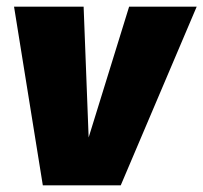

<svg xmlns="http://www.w3.org/2000/svg" viewBox="-20 -554 608 574"><path d="M568 -534 341 0H108L22 -534H230L245 -143L366 -534Z"/></svg>

Font: Fira Sans Black
Style: Italic
Weight: 900
Italic angle: -8°
Designer: Carrois Corporate & Edenspiekermann AG
Foundry: Carrois Corporate GbR & Edenspiekermann AG
Version: Version 4.203